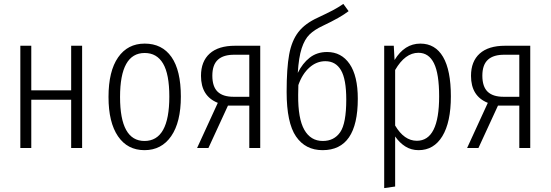

<svg xmlns="http://www.w3.org/2000/svg" viewBox="-20 -757 2816 982"><path d="M344 0V-247H140V0H84V-523H140V-295H344V-523H400V0Z M905 -263Q905 -132 855.5 -60.5Q806 11 719 11Q632 11 583.5 -60Q535 -131 535 -261Q535 -393 584 -463.5Q633 -534 720 -534Q809 -534 857 -465.5Q905 -397 905 -263ZM594 -261Q594 -36 719 -36Q846 -36 846 -263Q846 -378 814 -432Q782 -486 720 -486Q594 -486 594 -261Z M1311 -523V0H1255V-217H1146L1046 0H988L1094 -231Q1008 -265 1008 -369Q1008 -443 1052.5 -483Q1097 -523 1182 -523ZM1255 -262V-477H1181Q1124 -478 1095 -452Q1066 -426 1066 -370Q1066 -314 1093 -288Q1120 -262 1174 -262Z M1810 -252Q1810 11 1630 11Q1542 11 1494 -59Q1446 -129 1446 -287Q1446 -408 1459 -478.5Q1472 -549 1506 -593Q1540 -637 1606 -667Q1655 -690 1682.5 -704.5Q1710 -719 1736 -737L1763 -700Q1722 -668 1631 -625Q1588 -605 1563 -580.5Q1538 -556 1523 -510Q1508 -464 1503 -384Q1527 -433 1564 -462Q1601 -491 1653 -491Q1726 -491 1768 -430Q1810 -369 1810 -252ZM1751 -248Q1751 -352 1724 -398Q1697 -444 1644 -444Q1599 -444 1562.5 -411.5Q1526 -379 1506 -322L1505 -271Q1504 -150 1536.5 -93Q1569 -36 1631 -36Q1689 -36 1720 -81Q1751 -126 1751 -248Z M2286 -264Q2286 -132 2242.5 -60.5Q2199 11 2121 11Q2083 11 2053 -8Q2023 -27 2001 -59V197L1945 205V-523H1994L1998 -450Q2049 -534 2130 -534Q2206 -534 2246 -466Q2286 -398 2286 -264ZM2226 -264Q2226 -380 2199.5 -433.5Q2173 -487 2120 -487Q2052 -487 2001 -399V-115Q2047 -37 2112 -37Q2226 -37 2226 -264Z M2692 -523V0H2636V-217H2527L2427 0H2369L2475 -231Q2389 -265 2389 -369Q2389 -443 2433.5 -483Q2478 -523 2563 -523ZM2636 -262V-477H2562Q2505 -478 2476 -452Q2447 -426 2447 -370Q2447 -314 2474 -288Q2501 -262 2555 -262Z"/></svg>

Font: Fira Sans Extra Condensed Light
Style: Regular
Weight: 300
Width: 1
Designer: Carrois Corporate & Edenspiekermann AG
Foundry: Carrois Corporate GbR & Edenspiekermann AG
Version: Version 4.203